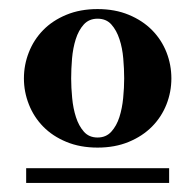

<svg xmlns="http://www.w3.org/2000/svg" viewBox="-20 -721 426 419"><path d="M354 -549.8Q354 -520.5 343.3 -493.2Q332.5 -465.8 311.8 -444.8Q291 -423.8 261 -411.4Q231 -398.9 192.9 -398.9Q154.8 -398.9 124.8 -411.4Q94.7 -423.8 74.2 -444.8Q53.7 -465.8 43 -493.2Q32.2 -520.5 32.2 -549.8Q32.2 -579.6 43 -606.9Q53.7 -634.3 74.2 -655.3Q94.7 -676.3 124.8 -688.7Q154.8 -701.2 192.9 -701.2Q231 -701.2 261 -688.7Q291 -676.3 311.8 -655.3Q332.5 -634.3 343.3 -606.9Q354 -579.6 354 -549.8ZM37.1 -321.8V-354H349.1V-321.8ZM251 -549.8Q251 -570.3 249 -593.3Q247.1 -616.2 240.7 -635.5Q234.4 -654.8 223.1 -667.5Q211.9 -680.2 192.9 -680.2Q174.3 -680.2 162.8 -667.5Q151.4 -654.8 145.3 -635.5Q139.2 -616.2 137.2 -593.3Q135.3 -570.3 135.3 -549.8Q135.3 -529.8 137.5 -507.1Q139.6 -484.4 145.8 -465.3Q151.9 -446.3 163.1 -433.6Q174.3 -420.9 192.9 -420.9Q211.4 -420.9 222.9 -433.6Q234.4 -446.3 240.5 -465.3Q246.6 -484.4 248.8 -507.1Q251 -529.8 251 -549.8Z"/></svg>

Font: Tai Heritage Pro
Style: Bold
Weight: 700
Designer: Faah Baccam, Walt Agee, Victor Gaultney, Annie Olsen, Eric Hays
Foundry: SIL International
Version: Version 2.600